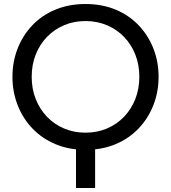

<svg xmlns="http://www.w3.org/2000/svg" viewBox="-20 -733 852 956"><path d="M358.4 203V-6H453.6V203ZM405.8 13Q323 13 255.9 -15.3Q188.8 -43.6 141.2 -93.6Q93.6 -143.6 67.8 -209.6Q42 -275.6 42 -350.6Q42 -425.5 67.8 -491.4Q93.6 -557.3 141.1 -607.2Q188.6 -657.1 255.8 -685Q323 -713 405.8 -713Q488.9 -713 555.8 -685Q622.7 -657.1 670.3 -607.1Q717.9 -557.2 743.8 -491.3Q769.6 -425.4 769.6 -350.5Q769.6 -275.6 743.8 -209.6Q718 -143.6 670.4 -93.6Q622.8 -43.6 555.9 -15.3Q488.9 13 405.8 13ZM405.7 -72.4Q463.4 -72.4 512.4 -93.1Q561.4 -113.8 597.7 -151.7Q634 -189.6 653.9 -240.3Q673.8 -291 673.8 -350.7Q673.8 -410.4 653.9 -461Q634 -511.6 597.8 -549.1Q561.6 -586.6 512.5 -607.4Q463.4 -628.2 405.7 -628.2Q348 -628.2 299.1 -607.5Q250.2 -586.8 213.9 -549.2Q177.6 -511.6 157.7 -460.9Q137.8 -410.2 137.8 -350.5Q137.8 -290.8 157.7 -240.2Q177.6 -189.6 213.9 -151.7Q250.2 -113.8 299.1 -93.1Q348 -72.4 405.7 -72.4Z"/></svg>

Font: MuseoModerno Thin
Style: Regular
Weight: 100
Designer: Pablo Cosgaya, Héctor Gatti, Marcela Romero, and the Authors of The MuseoModerno Project.
Foundry: Omnibus-Type Team
Version: Version 1.003